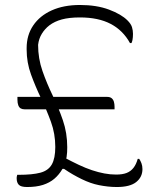

<svg xmlns="http://www.w3.org/2000/svg" viewBox="-20 -739 640 771"><path d="M50 -350H409Q422 -350 428.5 -344.5Q435 -339 437.5 -330Q440 -321 440 -310Q440 -309 440 -307Q440 -305 440 -303.5Q440 -302 440 -300H79Q70 -300 63.5 -303.5Q57 -307 53.5 -316Q50 -325 50 -339Q50 -341 50 -343Q50 -345 50 -347Q50 -349 50 -350ZM301 -669Q258 -669 228.5 -661Q199 -653 178 -637Q160 -623 148 -603.5Q136 -584 133 -559Q133 -504 150.5 -454Q168 -404 191.5 -355.5Q215 -307 232.5 -256Q250 -205 250 -148Q250 -138 249.5 -128Q249 -118 247.5 -109Q246 -100 244 -92L240 -112L252 -91L237 -107Q269 -90 296.5 -77Q324 -64 349.5 -55.5Q375 -47 399 -42.5Q423 -38 446 -38Q472 -38 488.5 -44.5Q505 -51 516 -65Q527 -79 533 -101H539Q544 -94 548 -83.5Q552 -73 552 -60Q552 -28 527 -8Q502 12 449 12Q431 12 413 10Q395 8 377.5 4.5Q360 1 343 -5Q326 -11 308.5 -19.5Q291 -28 273.5 -38Q256 -48 237 -61H231Q217 -37 198 -21Q179 -5 152.5 3.5Q126 12 89 12Q64 12 55.5 3Q47 -6 47 -22Q47 -24 47 -26Q47 -28 47.5 -30Q48 -32 48.5 -34Q49 -36 49 -37H55Q110 -37 142 -45.5Q174 -54 188 -78.5Q202 -103 202 -149Q202 -202 184.5 -250Q167 -298 144.5 -345Q122 -392 104.5 -440Q87 -488 87 -540V-546Q87 -598 113.5 -637Q140 -676 188 -697.5Q236 -719 301 -719Q368 -719 417.5 -700.5Q467 -682 492 -657Q506 -643 510 -630Q514 -617 514 -603Q514 -596 513.5 -590Q513 -584 512 -578.5Q511 -573 508 -566H502Q474 -617 424.5 -643Q375 -669 301 -669Z"/></svg>

Font: Recursive Casual Light
Style: Regular
Weight: 300
Version: Version 1.047